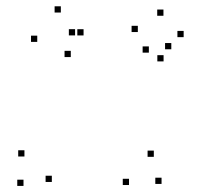

<svg xmlns="http://www.w3.org/2000/svg" viewBox="-20 -589 660 616"><path d="M146.3 -5.2V-25.2H126.3V-5.2ZM529.6 -430.9V-450.9H509.6V-430.9ZM457.6 -420.1V-440.1H437.6V-420.1ZM504.8 -392V-412H484.8V-392ZM569.2 -469.8V-489.8H549.2V-469.8ZM504.4 -538.4V-558.4H484.4V-538.4ZM422.2 -486.2V-506.2H402.2V-486.2ZM58.4 -86.9V-106.9H38.4V-86.9ZM55.4 7.5V-12.5H35.4V7.5ZM473.5 -85.8V-105.8H453.5V-85.8ZM220.9 -475.4V-495.4H200.9V-475.4ZM207.1 -405.9V-425.9H187.1V-405.9ZM248.1 -475.3V-495.3H228.1V-475.3ZM175.2 -548.8V-568.8H155.2V-548.8ZM99.5 -454.6V-474.6H79.5V-454.6ZM393.9 4.6V-15.4H373.9V4.6ZM498.3 1.1V-18.9H478.3V1.1Z"/></svg>

Font: Monaspace Radon Dots Var
Style: Regular
Weight: 400
Designer: Riley Cran and the Lettermatic Team
Version: Version 1.100 (Monaspace Radon Dots)